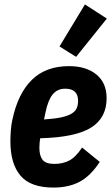

<svg xmlns="http://www.w3.org/2000/svg" viewBox="-20 -836 507 868"><path d="M222 12Q118 12 72.5 -42Q27 -96 27 -197Q27 -220 29 -247Q31 -274 36 -295Q61 -413 124 -475Q187 -537 292 -537Q370 -537 416 -499Q462 -461 462 -392Q462 -303 391.5 -259Q321 -215 162 -211Q160 -202 159 -189Q158 -176 158 -168Q158 -132 172.5 -113.5Q187 -95 226 -95Q263 -95 292.5 -110Q322 -125 351 -169L431 -104Q389 -40 339.5 -14Q290 12 222 12ZM275 -435Q239 -435 218 -409Q197 -383 186 -329L179 -296Q227 -299 257 -305.5Q287 -312 304 -322.5Q321 -333 327 -347.5Q333 -362 333 -380Q333 -435 275 -435ZM324 -579 249 -626 364 -816 463 -752Z"/></svg>

Font: IBM Plex Sans Cond
Style: Bold Italic
Weight: 700
Width: 3
Italic angle: -11°
Designer: Mike Abbink, Paul van der Laan, Pieter van Rosmalen
Foundry: Bold Monday
Version: Version 1.3